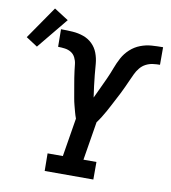

<svg xmlns="http://www.w3.org/2000/svg" viewBox="-175 -913 883 991"><g transform="rotate(10 266.0 -417.5)"><path d="M126 0 125 -92H205L238 -294Q232 -310 227.5 -327Q223 -344 218.5 -361Q214 -378 211 -395.5Q208 -413 205 -430Q202 -447 199 -464.5Q196 -482 193 -500Q190 -518 188 -535.5Q186 -553 184 -570.5Q182 -588 174 -604Q166 -620 151.5 -629Q137 -638 119 -640.5Q101 -643 83 -643L82 -735H83Q113 -735 143 -733Q173 -731 200 -721.5Q227 -712 247 -692.5Q267 -673 277 -646.5Q287 -620 289.5 -591Q292 -562 294.5 -533Q297 -504 301 -475Q305 -446 309 -417Q322 -445 335 -472.5Q348 -500 360.5 -527.5Q373 -555 383.5 -583.5Q394 -612 408.5 -639Q423 -666 446.5 -687.5Q470 -709 499 -720Q528 -731 557 -733Q586 -735 614 -735H617V-643Q599 -643 580 -640.5Q561 -638 543.5 -629Q526 -620 513 -604Q500 -588 492 -570.5Q484 -553 476 -535.5Q468 -518 460 -500Q452 -482 443 -464.5Q434 -447 425 -430Q416 -413 407 -395.5Q398 -378 388.5 -361Q379 -344 368.5 -327Q358 -310 346 -294L313 -92H381V0ZM-25 -625 -85 -664 33 -835 108 -787Z"/></g></svg>

Font: Iosevka Etoile Semibold
Style: Italic
Weight: 600
Italic angle: -9°
Designer: Belleve Invis
Foundry: Belleve Invis
Version: Version 22.1.2; ttfautohint (v1.8.4)